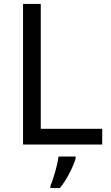

<svg xmlns="http://www.w3.org/2000/svg" viewBox="-20 -734 564 975"><path d="M97 0H499V-80H187V-714H97ZM364 70V61H277C272 104 251 176 236 209V221H284C320 178 355 106 364 70Z"/></svg>

Font: Noto Sans Inscriptional Parthian
Style: Regular
Weight: 400
Designer: Monotype Design Team
Foundry: Monotype Imaging Inc.
Version: Version 2.003